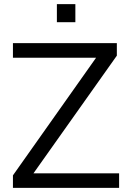

<svg xmlns="http://www.w3.org/2000/svg" viewBox="-20 -915 636 935"><path d="M43 0ZM43 0V-61L448 -634H43V-705H549V-644L143 -71H560V0ZM257 -807V-895H347V-807Z"/></svg>

Font: Winston
Style: Regular
Weight: 400
Designer: Original fonts by Vernon Adams / Changes by Cristiano Sobral
Foundry: Original fonts by Vernon Adams / Changes by Cristiano Sobral
Version: Version 2.503;July 17, 2020;FontCreator 13.0.0.2655 64-bit